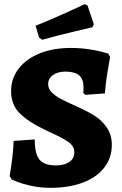

<svg xmlns="http://www.w3.org/2000/svg" viewBox="-20 -885 585 917"><path d="M36 -28 26 -44Q27 -51 31 -75Q35 -99 39.5 -138.5Q44 -178 45 -212L146 -219Q146 -149 169 -122Q192 -95 247 -95Q287 -95 311 -111.5Q335 -128 335 -157Q335 -187 306.5 -207Q278 -227 218 -254Q210 -258 202.5 -261.5Q195 -265 189 -268Q117 -302 75 -343Q33 -384 33 -450Q33 -510 69 -557Q105 -604 169.5 -630Q234 -656 317 -656Q363 -656 403 -650Q443 -644 467 -637.5Q491 -631 497 -629L506 -612Q505 -606 500.5 -583Q496 -560 490 -519.5Q484 -479 481 -439L388 -432L378 -440L379 -467Q379 -507 358 -525Q337 -543 292 -543Q256 -543 233 -526.5Q210 -510 210 -483Q210 -461 227 -444Q244 -427 267 -414.5Q290 -402 339 -380Q393 -356 429 -334Q465 -312 489.5 -277Q514 -242 514 -193Q514 -131 478 -84.5Q442 -38 376 -13Q310 12 221 12Q172 12 131 3Q90 -6 63 -16.5Q36 -27 36 -28ZM167 -705 150 -762Q222 -791 293 -823Q364 -855 384 -865L398 -859L428 -770L422 -755Q401 -750 328.5 -733Q256 -716 182 -695Z"/></svg>

Font: Alegreya SC ExtraBold
Style: Regular
Weight: 800
Designer: Juan Pablo del Peral
Foundry: Huerta Tipografica
Version: Version 2.007; ttfautohint (v1.6)